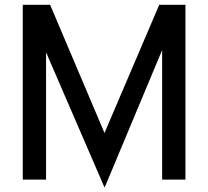

<svg xmlns="http://www.w3.org/2000/svg" viewBox="-20 -726 841 776"><path d="M166.1 -514.7V0H72V-706.5H182.6L402.3 -188.5L623.5 -706.5H729.5V0H635.3V-523.6L403.9 29.6H401.4Z"/></svg>

Font: Lineal Thin
Style: Regular
Weight: 200
Designer: Created by Frank Adebiaye with contributions from Anton Moglia & Ariel Martín Pérez
Created by Frank ADEBIAYE with FontF
Foundry: Velvetyne Type Foundry
Version: Version 2.000;Glyphs 3.2 (3227)